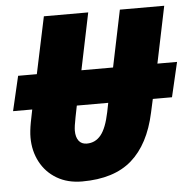

<svg xmlns="http://www.w3.org/2000/svg" viewBox="-59 -766 827 828"><g transform="rotate(-5 354.5 -352.0)"><path d="M58 -198Q58 -225 65 -263L76 -318H-7L28 -468H109L161 -714H353L302 -468H439L490 -714H682L631 -468H716L681 -318H598L585 -259Q556 -125 479 -57.5Q402 10 264 10Q201 10 154.5 -17.5Q108 -45 83 -92.5Q58 -140 58 -198ZM397 -278 405 -318H269L259 -268Q251 -228 251 -211Q251 -183 263 -167Q275 -151 298 -151Q335 -151 359 -180.5Q383 -210 397 -278Z"/></g></svg>

Font: Noto Sans Display Black
Style: Italic
Weight: 900
Italic angle: -12°
Designer: Monotype Design team
Foundry: Monotype Imaging Inc.
Version: Version 1.000